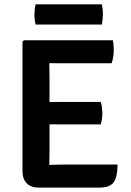

<svg xmlns="http://www.w3.org/2000/svg" viewBox="-20 -870 609 892"><path d="M526 -105.5Q526 -50 508.8 -24.2Q491.5 1.5 442.5 1.5H157Q123.5 1.5 104 -18.8Q84.5 -39 84.5 -74.5V-676.5L91 -683H504.5Q507 -668.5 507.8 -656Q508.5 -643.5 508.5 -632.5Q508.5 -622 506 -606.2Q503.5 -590.5 498.5 -576H274Q263 -576 245.2 -576.2Q227.5 -576.5 209 -576.5Q209 -556.5 209.5 -542.2Q210 -528 210 -508V-396Q228 -396 245.5 -396.2Q263 -396.5 274 -396.5H448Q452 -384.5 453.8 -369.5Q455.5 -354.5 455.5 -344.5Q455.5 -333.5 453.8 -319Q452 -304.5 448 -292H274Q263 -292 245.5 -292.2Q228 -292.5 210 -292.5V-162.5Q210 -147 209.5 -133.8Q209 -120.5 209 -104V-103.5Q224.5 -104.5 241.2 -105Q258 -105.5 278 -105.5ZM145.5 -756Q140 -777.5 140 -802.5Q140 -827 145.5 -850H453Q455.5 -837.5 456.8 -827.8Q458 -818 458 -803.5Q458 -778.5 453 -756Z"/></svg>

Font: Signika Negative SC SemiBold
Style: Regular
Weight: 600
Designer: Anna Giedryś
Foundry: Anna Giedryś
Version: Version 2.000; ttfautohint (v1.8.3) -l 8 -r 50 -G 200 -x 9 -